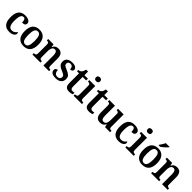

<svg xmlns="http://www.w3.org/2000/svg" viewBox="534 -2699 4643 4643"><g transform="rotate(45 2855.0 -378.0)"><path d="M271 10Q204 10 153.5 -17Q103 -44 74.5 -104.5Q46 -165 46 -266Q46 -373 75.5 -434.5Q105 -496 155 -522Q205 -548 267 -548Q350 -548 397 -519.5Q444 -491 444 -444Q444 -411 421.5 -390Q399 -369 336 -369Q336 -419 322 -455.5Q308 -492 270 -492Q240 -492 218 -472Q196 -452 184 -403Q172 -354 172 -267Q172 -163 200.5 -110.5Q229 -58 293 -58Q340 -58 373.5 -81Q407 -104 423 -137Q444 -123 444 -94Q444 -71 426 -47Q408 -23 370 -6.5Q332 10 271 10Z M758 10Q650 10 588 -59.5Q526 -129 526 -270Q526 -410 585.5 -479Q645 -548 761 -548Q869 -548 931 -479Q993 -410 993 -270Q993 -129 933.5 -59.5Q874 10 758 10ZM760 -48Q819 -48 842.5 -104.5Q866 -161 866 -270Q866 -379 842 -434Q818 -489 759 -489Q700 -489 676.5 -434Q653 -379 653 -270Q653 -161 677 -104.5Q701 -48 760 -48Z M1060 0V-48H1066Q1097 -48 1117 -60Q1137 -72 1137 -118V-422Q1137 -465 1118 -476.5Q1099 -488 1069 -488H1064V-536H1246L1258 -460H1263Q1286 -507 1320 -527.5Q1354 -548 1406 -548Q1480 -548 1519.5 -501.5Q1559 -455 1559 -353V-119Q1559 -73 1575.5 -60.5Q1592 -48 1623 -48H1628V0H1435V-336Q1435 -401 1417.5 -437Q1400 -473 1355 -473Q1319 -473 1299 -450.5Q1279 -428 1270.5 -392Q1262 -356 1262 -314V-114Q1262 -71 1280.5 -59.5Q1299 -48 1329 -48H1334V0Z M1860 10Q1771 10 1728.5 -19Q1686 -48 1686 -100Q1686 -140 1709.5 -155Q1733 -170 1760 -170Q1760 -112 1785.5 -78Q1811 -44 1864 -44Q1911 -44 1934 -66.5Q1957 -89 1957 -124Q1957 -158 1932.5 -178Q1908 -198 1846 -224Q1794 -245 1760.5 -267.5Q1727 -290 1710.5 -320Q1694 -350 1694 -396Q1694 -471 1746 -509Q1798 -547 1884 -547Q1962 -547 1999.5 -518.5Q2037 -490 2037 -453Q2037 -423 2017 -406.5Q1997 -390 1957 -390Q1957 -440 1934.5 -467Q1912 -494 1871 -494Q1832 -494 1812.5 -475Q1793 -456 1793 -424Q1793 -389 1818 -369.5Q1843 -350 1906 -324Q1979 -295 2017.5 -259Q2056 -223 2056 -155Q2056 -77 2004.5 -33.5Q1953 10 1860 10Z M2320 10Q2249 10 2213.5 -25Q2178 -60 2178 -147V-476H2108V-520Q2135 -521 2157 -532Q2179 -543 2193 -559Q2208 -575 2218 -599Q2228 -623 2235 -660H2302V-536H2422V-476H2302V-152Q2302 -103 2317.5 -81Q2333 -59 2366 -59Q2384 -59 2400 -61.5Q2416 -64 2431 -67V-11Q2416 -4 2386.5 3Q2357 10 2320 10Z M2606 -632Q2576 -632 2555.5 -647.5Q2535 -663 2535 -698Q2535 -734 2555.5 -749Q2576 -764 2606 -764Q2635 -764 2656 -749Q2677 -734 2677 -698Q2677 -663 2656 -647.5Q2635 -632 2606 -632ZM2467 0V-48H2479Q2509 -48 2528.5 -61Q2548 -74 2548 -118V-420Q2548 -462 2528.5 -475Q2509 -488 2480 -488H2470V-536H2672V-120Q2672 -75 2692 -61.5Q2712 -48 2742 -48H2753V0Z M2999 10Q2928 10 2892.5 -25Q2857 -60 2857 -147V-476H2787V-520Q2814 -521 2836 -532Q2858 -543 2872 -559Q2887 -575 2897 -599Q2907 -623 2914 -660H2981V-536H3101V-476H2981V-152Q2981 -103 2996.5 -81Q3012 -59 3045 -59Q3063 -59 3079 -61.5Q3095 -64 3110 -67V-11Q3095 -4 3065.5 3Q3036 10 2999 10Z M3377 10Q3298 10 3259.5 -37.5Q3221 -85 3221 -187V-419Q3221 -462 3204.5 -475Q3188 -488 3155 -488H3152V-536H3346V-204Q3346 -137 3362.5 -101Q3379 -65 3425 -65Q3475 -65 3497 -108Q3519 -151 3519 -222V-420Q3519 -466 3500.5 -477Q3482 -488 3454 -488H3451V-536H3644V-113Q3644 -69 3663 -58.5Q3682 -48 3710 -48H3717V0H3543L3525 -76H3521Q3496 -28 3460 -9Q3424 10 3377 10Z M4011 10Q3944 10 3893.5 -17Q3843 -44 3814.5 -104.5Q3786 -165 3786 -266Q3786 -373 3815.5 -434.5Q3845 -496 3895 -522Q3945 -548 4007 -548Q4090 -548 4137 -519.5Q4184 -491 4184 -444Q4184 -411 4161.5 -390Q4139 -369 4076 -369Q4076 -419 4062 -455.5Q4048 -492 4010 -492Q3980 -492 3958 -472Q3936 -452 3924 -403Q3912 -354 3912 -267Q3912 -163 3940.5 -110.5Q3969 -58 4033 -58Q4080 -58 4113.5 -81Q4147 -104 4163 -137Q4184 -123 4184 -94Q4184 -71 4166 -47Q4148 -23 4110 -6.5Q4072 10 4011 10Z M4376 -632Q4346 -632 4325.5 -647.5Q4305 -663 4305 -698Q4305 -734 4325.5 -749Q4346 -764 4376 -764Q4405 -764 4426 -749Q4447 -734 4447 -698Q4447 -663 4426 -647.5Q4405 -632 4376 -632ZM4237 0V-48H4249Q4279 -48 4298.5 -61Q4318 -74 4318 -118V-420Q4318 -462 4298.5 -475Q4279 -488 4250 -488H4240V-536H4442V-120Q4442 -75 4462 -61.5Q4482 -48 4512 -48H4523V0Z M4816 10Q4708 10 4646 -59.5Q4584 -129 4584 -270Q4584 -410 4643.5 -479Q4703 -548 4819 -548Q4927 -548 4989 -479Q5051 -410 5051 -270Q5051 -129 4991.5 -59.5Q4932 10 4816 10ZM4818 -48Q4877 -48 4900.5 -104.5Q4924 -161 4924 -270Q4924 -379 4900 -434Q4876 -489 4817 -489Q4758 -489 4734.5 -434Q4711 -379 4711 -270Q4711 -161 4735 -104.5Q4759 -48 4818 -48ZM4767 -619Q4788 -650 4814.5 -691Q4841 -732 4855 -766H4987V-756Q4975 -739 4946.5 -710.5Q4918 -682 4883.5 -653.5Q4849 -625 4821 -606H4767Z M5118 0V-48H5124Q5155 -48 5175 -60Q5195 -72 5195 -118V-422Q5195 -465 5176 -476.5Q5157 -488 5127 -488H5122V-536H5304L5316 -460H5321Q5344 -507 5378 -527.5Q5412 -548 5464 -548Q5538 -548 5577.5 -501.5Q5617 -455 5617 -353V-119Q5617 -73 5633.5 -60.5Q5650 -48 5681 -48H5686V0H5493V-336Q5493 -401 5475.5 -437Q5458 -473 5413 -473Q5377 -473 5357 -450.5Q5337 -428 5328.5 -392Q5320 -356 5320 -314V-114Q5320 -71 5338.5 -59.5Q5357 -48 5387 -48H5392V0Z"/></g></svg>

Font: Noto Serif Lao SemiCondensed SemiBold
Style: Regular
Weight: 600
Width: 4
Designer: Monotype Design Team
Foundry: Monotype Imaging Inc.
Version: Version 2.003; ttfautohint (v1.8.4.7-5d5b)